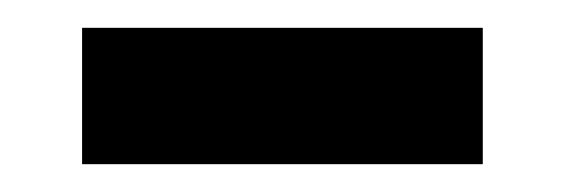

<svg xmlns="http://www.w3.org/2000/svg" viewBox="-20 -355 406 138"><path d="M327 -335V-237H39V-335Z"/></svg>

Font: Hepta Slab SemiBold
Style: Regular
Weight: 600
Designer: Michael LaGattuta
Foundry: Michael LaGattuta
Version: Version 1.102